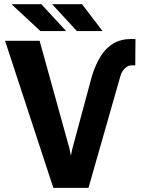

<svg xmlns="http://www.w3.org/2000/svg" viewBox="-20 -908 685 928"><path d="M329.6 -189 425.3 -543.9Q442.9 -599.1 468 -638.4Q493.2 -677.7 529.5 -698.7Q565.9 -719.7 617.2 -719.7L634.8 -719.2L633.8 -592.3H617.2Q604 -592.3 592.5 -584.7Q581.1 -577.1 572.8 -564.7Q564.5 -552.2 561 -537.1L407.7 0H291.5ZM171.4 -710.9 315.4 -191.4 354 0H237.8L4.4 -710.9ZM299.8 -757.8H175.3L35.6 -887.7H179.7ZM475.6 -757.8H351.6L231.9 -887.7H376.5Z"/></svg>

Font: Roboto ExtraBold
Style: Regular
Weight: 800
Designer: Christian Robertson
Foundry: Google
Version: Version 3.009; 2024